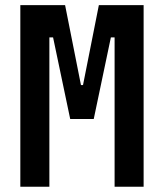

<svg xmlns="http://www.w3.org/2000/svg" viewBox="-20 -713 626 733"><path d="M57.6 0V-693.4H228.5L289.1 -388.2H296.9L357.4 -693.4H528.3V0H417.5V-570.3H403.3L337.9 -258.8H248L182.6 -570.3H168.5V0Z"/></svg>

Font: Cascadia Code SemiBold
Style: Regular
Weight: 600
Monospace: yes
Designer: Aaron Bell
Foundry: Saja Typeworks
Version: Version 2404.023; ttfautohint (v1.8.4)